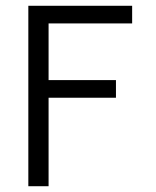

<svg xmlns="http://www.w3.org/2000/svg" viewBox="-20 -644 540 664"><path d="M78 -624V0H148V-306H381V-367H148V-563H437V-624Z"/></svg>

Font: Inconsolatazi4
Style: Regular
Weight: 400
Designer: Raph Levien, Kirill Tkachev
Foundry: Cyreal
Version: Version 1.013